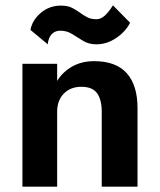

<svg xmlns="http://www.w3.org/2000/svg" viewBox="-20 -699 599 719"><path d="M94 -587Q101 -624 133 -651Q165 -678 208 -678Q233 -678 249 -670Q265 -662 278 -652.5Q291 -643 305.5 -635Q320 -627 341 -627Q358 -627 373 -641Q388 -655 403 -679L467 -614Q459 -596 440 -577Q421 -558 395.5 -545.5Q370 -533 341 -533Q313 -533 292 -545.5Q271 -558 251 -571Q231 -584 207 -584Q188 -584 177.5 -574.5Q167 -565 163 -553Q159 -541 159 -533ZM361 -280Q361 -326 343.5 -350Q326 -374 285 -374Q244 -374 219 -348.5Q194 -323 194 -280V0H64V-460H194V-396Q215 -430 250.5 -450Q286 -470 333 -470Q414 -470 454.5 -425Q495 -380 495 -294V0H361Z"/></svg>

Font: Jost* Semi
Style: Regular
Weight: 600
Version: Version 3.7